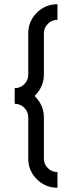

<svg xmlns="http://www.w3.org/2000/svg" viewBox="-20 -674 338 899"><path d="M249 205.1Q192.4 205.1 152.3 165Q112.3 125 112.3 68.4V-124.5Q112.3 -150.9 93.8 -169.4Q75.2 -188 48.8 -188V-261.2Q75.2 -261.2 93.8 -279.8Q112.3 -298.3 112.3 -324.7V-517.6Q112.3 -574.2 152.3 -614.3Q192.4 -654.3 249 -654.3V-581.1Q222.7 -581.1 204.1 -562.5Q185.5 -543.9 185.5 -517.6V-324.7Q185.5 -268.1 142.1 -224.6Q185.5 -181.2 185.5 -124.5V68.4Q185.5 94.7 204.1 113.3Q222.7 131.8 249 131.8Z"/></svg>

Font: Catrinity
Style: Regular
Weight: 400
Designer: Alexander Lange
Foundry: High-Logic / Made with FontCreator
Version: Version 2.090;May 20, 2024;FontCreator 15.0.0.2974 64-bit